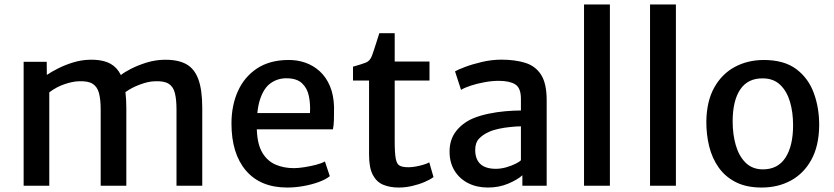

<svg xmlns="http://www.w3.org/2000/svg" viewBox="-20 -833 3740 861"><path d="M86 0V-556H189.5L190 -497Q210.5 -511 241.2 -526.5Q272 -542 308 -553Q344 -564 380 -565Q440 -567 476.5 -546.5Q505.5 -530 522 -496.5Q540 -510.5 567.5 -524.5Q600 -541 638.8 -552.8Q677.5 -564.5 717 -565Q776.5 -566 814 -546Q851.5 -526 869.2 -478.2Q887 -430.5 887 -349V0H771.5V-341.5Q771.5 -387 764.2 -415.8Q757 -444.5 736.2 -457.5Q715.5 -470.5 674 -468.5Q645 -468 608 -454Q572 -441 542.5 -420Q546.5 -388 546.5 -348.5V0H431.5V-341.5Q431.5 -387 423.8 -415.8Q416 -444.5 395 -457.5Q374 -470.5 333 -468.5Q307 -468 270.2 -455.8Q233.5 -443.5 201 -419V0Z M1268 8Q1148 8 1083 -68Q1018 -144 1018 -279Q1018 -360 1046.8 -424Q1075.5 -488 1131.8 -525.5Q1188 -563 1270 -564Q1312 -565 1349 -552Q1386 -539 1414.5 -512.8Q1443 -486.5 1459.8 -446.5Q1476.5 -406.5 1478 -353Q1478 -321.5 1477.5 -296.8Q1477 -272 1473 -253H1131.5Q1132 -249.5 1132 -246Q1135 -183 1157.5 -146.5Q1180 -110 1216.5 -94.5Q1253 -79 1298 -79Q1317 -79 1344.5 -83.2Q1372 -87.5 1397.8 -94.2Q1423.5 -101 1437 -109L1459 -43Q1440.5 -28 1408.8 -16.5Q1377 -5 1340 1.5Q1303 8 1268 8ZM1370 -326Q1372.5 -366 1365.2 -401.8Q1358 -437.5 1334.2 -459.8Q1310.5 -482 1264 -482Q1225 -482 1194 -460.2Q1163 -438.5 1146 -387Q1137.5 -361 1134 -326Z M1768 8Q1728.5 8 1698.5 -4.5Q1668.5 -17 1651.8 -48.8Q1635 -80.5 1635 -139V-472H1563V-534Q1600 -544.5 1619.5 -551.8Q1639 -559 1648 -583Q1652 -594 1657 -609.2Q1662 -624.5 1668 -643.2Q1674 -662 1681 -684H1750V-557H1906V-472H1750V-200Q1750 -146 1754.8 -121.2Q1759.5 -96.5 1772.8 -89.8Q1786 -83 1812 -83Q1826 -83 1844.2 -86.2Q1862.5 -89.5 1879.2 -94.5Q1896 -99.5 1905 -105L1924 -39Q1909 -27.5 1883.8 -16.8Q1858.5 -6 1828.2 1Q1798 8 1768 8Z M2431.5 0H2322.5V-47Q2300.5 -27 2259 -9.5Q2217.5 8 2168 8Q2118 8 2079.2 -11.8Q2040.5 -31.5 2018.2 -67.8Q1996 -104 1996 -153.5Q1996 -207 2024.8 -244.2Q2053.5 -281.5 2102 -302.5Q2134 -315.5 2171.5 -323.2Q2209 -331 2246.5 -334.2Q2284 -337.5 2316 -337.5V-390Q2316 -439 2290.2 -454.8Q2264.5 -470.5 2217 -470.5Q2185.5 -470.5 2152 -464.2Q2118.5 -458 2090.5 -448.8Q2062.5 -439.5 2047.5 -430L2020.5 -513Q2032 -520 2064.8 -532.5Q2097.5 -545 2141.2 -555.2Q2185 -565.5 2228 -565.5Q2290.5 -565.5 2336.2 -551Q2382 -536.5 2406.8 -497.2Q2431.5 -458 2431.5 -383.5ZM2269 -263.5Q2242 -261 2215.5 -255.2Q2189 -249.5 2170.5 -240.5Q2145 -229 2128 -211Q2111 -193 2111 -161Q2111 -119 2134.2 -97.5Q2157.5 -76 2203.5 -76Q2227 -76 2251 -83Q2275 -90 2292.8 -99Q2310.5 -108 2316 -114.5V-266.5Q2296.5 -266.5 2269 -263.5Z M2599 0V-813H2715V0Z M2895 0V-813H3011V0Z M3395.5 8Q3327.5 8 3280 -16Q3232.5 -40 3203 -81.5Q3173.5 -123 3160.2 -176.8Q3147 -230.5 3147.5 -290Q3149 -379.5 3183 -440.5Q3217 -501.5 3275 -532.8Q3333 -564 3405.5 -564Q3496.5 -564 3551.2 -522.8Q3606 -481.5 3630.2 -413.8Q3654.5 -346 3653.5 -267Q3652 -177.5 3618.2 -116.2Q3584.5 -55 3526.8 -23.5Q3469 8 3395.5 8ZM3398.5 -73.5Q3467 -72.5 3501.8 -125.2Q3536.5 -178 3536.5 -271.5Q3536.5 -329.5 3522.5 -376.8Q3508.5 -424 3478.8 -452.5Q3449 -481 3402.5 -481.5Q3334.5 -483 3300 -432.5Q3265.5 -382 3265.5 -288.5Q3265.5 -230.5 3279.5 -182Q3293.5 -133.5 3323 -104Q3352.5 -74.5 3398.5 -73.5Z"/></svg>

Font: Koeln Type Sans
Style: Regular
Weight: 400
Designer: Eben Sorkin
Foundry: Eben Sorkin
Version: Version 2.001